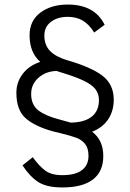

<svg xmlns="http://www.w3.org/2000/svg" viewBox="-20 -731 572 844"><path d="M385 -152Q434 -115 434 -45Q434 23 388.5 58Q343 93 254 93Q185 93 148 69Q111 45 79 -4L124 -40Q152 -1 179 19Q206 39 254 39Q311 39 340 17Q369 -5 369 -46Q369 -79 354.5 -97.5Q340 -116 316.5 -125Q293 -134 248 -145Q237 -147 215 -153Q134 -175 93 -211Q52 -247 52 -323Q52 -370 80 -406.5Q108 -443 157 -459Q110 -500 110 -576Q110 -640 157.5 -675.5Q205 -711 278 -711Q396 -711 440 -622L394 -588Q371 -625 343 -641Q315 -657 278 -657Q233 -657 204 -635Q175 -613 175 -575Q175 -533 199.5 -507.5Q224 -482 273 -467Q381 -436 430.5 -398Q480 -360 480 -293Q480 -243 455.5 -206.5Q431 -170 385 -152ZM415 -291Q415 -319 399 -339.5Q383 -360 345.5 -377.5Q308 -395 241 -415L229 -419Q182 -418 149.5 -389.5Q117 -361 117 -318Q117 -270 149 -245.5Q181 -221 244 -205Q281 -195 291 -192Q352 -193 383.5 -218.5Q415 -244 415 -291Z"/></svg>

Font: KoHo
Style: Regular
Weight: 400
Version: Version 1.000; ttfautohint (v1.6)